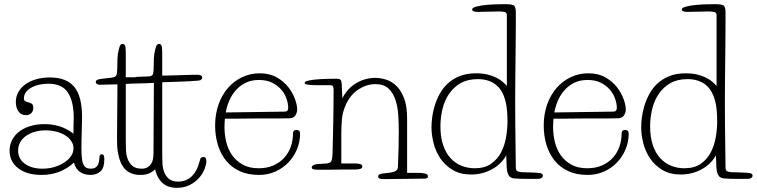

<svg xmlns="http://www.w3.org/2000/svg" viewBox="-20 -829 3634 922"><path d="M333 -219Q333 -232 333.5 -244.5Q334 -257 334 -264Q334 -342 306 -384.5Q278 -427 212 -427Q190 -427 169 -422.5Q148 -418 131.5 -409Q115 -400 105 -387Q95 -374 95 -358Q95 -346 101 -343Q107 -340 115 -338Q123 -336 131.5 -331.5Q140 -327 140 -311Q140 -296 130.5 -286Q121 -276 104 -276Q81 -276 68.5 -294.5Q56 -313 56 -339Q56 -366 68.5 -387.5Q81 -409 102.5 -424.5Q124 -440 154 -448.5Q184 -457 220 -457Q299 -457 336.5 -412Q374 -367 374 -268Q374 -256 373.5 -237.5Q373 -219 372.5 -199Q372 -179 371.5 -158.5Q371 -138 371 -122Q371 -91 373 -71Q375 -51 380.5 -39.5Q386 -28 394.5 -23.5Q403 -19 415 -19Q429 -19 437 -23.5Q445 -28 449.5 -36Q454 -44 455.5 -54.5Q457 -65 458 -76Q459 -88 468 -88Q476 -88 478.5 -82Q481 -76 481 -65Q481 -22 462 -5.5Q443 11 414 11Q387 11 365.5 -2.5Q344 -16 335 -48Q303 -19 264.5 -4Q226 11 179 11Q109 11 67.5 -21Q26 -53 26 -106Q26 -133 38 -156.5Q50 -180 72 -197Q94 -214 125 -223.5Q156 -233 194 -233Q232 -233 267 -222Q302 -211 333 -187ZM67 -106Q67 -66 99.5 -42.5Q132 -19 184 -19Q214 -19 241 -27Q268 -35 288.5 -48.5Q309 -62 321 -79.5Q333 -97 333 -117Q333 -135 322.5 -151Q312 -167 294 -178.5Q276 -190 251.5 -196.5Q227 -203 199 -203Q171 -203 147 -196Q123 -189 105 -176.5Q87 -164 77 -146Q67 -128 67 -106Z M544 -424Q525 -424 501 -423Q477 -422 459 -422Q453 -422 446.5 -425Q440 -428 440 -436Q440 -441 445 -444.5Q450 -448 464 -450L515 -456Q535 -458 539 -468Q543 -478 543 -500Q543 -521 544 -545.5Q545 -570 550 -590Q555 -610 559 -614Q563 -618 568 -618Q576 -618 580 -611.5Q584 -605 584 -575V-458H629Q635 -460 639 -460L693 -462Q712 -463 715 -474.5Q718 -486 718 -508Q718 -529 719 -549.5Q720 -570 725 -590Q730 -610 734 -614Q738 -618 743 -618Q751 -618 755 -611.5Q759 -605 759 -575V-466Q768 -466 792.5 -466.5Q817 -467 844 -468Q871 -469 894.5 -469.5Q918 -470 925 -470Q951 -470 951 -457Q951 -452 947 -447.5Q943 -443 934 -442Q890 -438 845.5 -437Q801 -436 759 -434V-90Q759 -69 760 -45.5Q761 -22 768.5 -2.5Q776 17 791.5 30Q807 43 836 43Q858 43 875 35Q892 27 903.5 15Q915 3 922.5 -11.5Q930 -26 934 -40Q939 -56 942 -65.5Q945 -75 956 -75Q967 -75 969 -67.5Q971 -60 971 -55Q971 -41 963 -19Q955 3 937.5 23.5Q920 44 893 58.5Q866 73 829 73Q772 73 745 32Q737 21 732.5 9Q728 -3 725 -16Q713 -4 696 3.5Q679 11 654 11Q597 11 570 -30Q560 -45 554.5 -62.5Q549 -80 546 -98.5Q543 -117 542.5 -134Q542 -151 542 -165ZM719 -431Q684 -429 650 -428.5Q616 -428 584 -426V-152Q584 -131 585 -107.5Q586 -84 593.5 -64.5Q601 -45 616.5 -32Q632 -19 661 -19Q677 -19 688 -25.5Q699 -32 705.5 -42Q712 -52 714.5 -64.5Q717 -77 717 -90Z M1347 -293Q1364 -293 1364 -311Q1364 -331 1356 -354.5Q1348 -378 1331 -398Q1314 -418 1287.5 -431.5Q1261 -445 1224 -445Q1186 -445 1158.5 -431Q1131 -417 1111.5 -394.5Q1092 -372 1080.5 -344.5Q1069 -317 1064 -289ZM1060 -259Q1059 -248 1058.5 -237.5Q1058 -227 1058 -218Q1058 -182 1066.5 -147Q1075 -112 1094.5 -84Q1114 -56 1145.5 -38.5Q1177 -21 1222 -21Q1263 -21 1294 -35Q1325 -49 1345.5 -72Q1366 -95 1376.5 -125Q1387 -155 1387 -187Q1387 -205 1404 -205Q1421 -205 1421 -187Q1421 -148 1406 -112Q1391 -76 1364.5 -48.5Q1338 -21 1302 -5Q1266 11 1224 11Q1171 11 1131.5 -7Q1092 -25 1066 -57Q1040 -89 1026.5 -132.5Q1013 -176 1013 -226Q1013 -281 1029.5 -327.5Q1046 -374 1075 -407Q1104 -440 1143 -458.5Q1182 -477 1227 -477Q1275 -477 1309 -457.5Q1343 -438 1364.5 -410.5Q1386 -383 1396.5 -353.5Q1407 -324 1407 -304Q1407 -288 1398.5 -275Q1390 -262 1372 -261Q1346 -260 1308.5 -260Q1271 -260 1231 -260Q1219 -260 1196 -260Q1173 -260 1147.5 -259.5Q1122 -259 1098 -259Q1074 -259 1060 -259Z M1935 1H1989Q2004 1 2019.5 4Q2035 7 2035 18Q2035 24 2030 26.5Q2025 29 2018 29Q2015 29 2000 29Q1985 29 1964 29.5Q1943 30 1919 30Q1895 30 1874 30.5Q1853 31 1838 31Q1823 31 1820 31Q1796 31 1796 19Q1796 6 1819 4Q1840 2 1853.5 0Q1867 -2 1875 -5.5Q1883 -9 1887 -14.5Q1891 -20 1891 -30Q1893 -75 1894 -119.5Q1895 -164 1895 -196Q1895 -235 1892.5 -275.5Q1890 -316 1879 -349.5Q1868 -383 1845.5 -404Q1823 -425 1783 -425Q1742 -425 1703.5 -401Q1665 -377 1642 -329Q1625 -292 1622 -257.5Q1619 -223 1619 -186V-44H1686Q1700 -44 1710 -41Q1720 -38 1720 -29Q1720 -15 1686 -15Q1683 -15 1670 -15Q1657 -15 1638.5 -15Q1620 -15 1598.5 -14.5Q1577 -14 1558 -14Q1539 -14 1525 -14Q1511 -14 1508 -14Q1491 -14 1484 -16.5Q1477 -19 1477 -24Q1477 -31 1484.5 -35.5Q1492 -40 1504 -41L1549 -44Q1564 -45 1570 -54Q1576 -63 1577 -95Q1578 -142 1579 -179.5Q1580 -217 1580.5 -252Q1581 -287 1581.5 -322Q1582 -357 1582 -398Q1582 -408 1579 -414Q1576 -420 1567 -420H1498Q1480 -420 1461.5 -422Q1443 -424 1443 -431Q1443 -438 1461.5 -442Q1480 -446 1505 -448Q1530 -450 1556 -450.5Q1582 -451 1597 -451Q1609 -451 1614.5 -446.5Q1620 -442 1621 -425L1624 -357Q1647 -403 1689.5 -429Q1732 -455 1783 -455Q1809 -455 1836 -446Q1863 -437 1885 -415Q1907 -393 1921 -355.5Q1935 -318 1935 -260Z M2457 -27Q2457 -18 2459 -13Q2461 -8 2467.5 -5.5Q2474 -3 2487.5 -2Q2501 -1 2524 -1Q2562 0 2574.5 2.5Q2587 5 2587 15Q2587 20 2581.5 25Q2576 30 2558 30Q2531 30 2512.5 30Q2494 30 2481.5 29.5Q2469 29 2462 28.5Q2455 28 2450 28Q2429 26 2421.5 11Q2414 -4 2413 -29L2411 -83Q2387 -40 2341.5 -15.5Q2296 9 2242 9Q2190 9 2153.5 -13Q2117 -35 2094.5 -68.5Q2072 -102 2062 -142Q2052 -182 2052 -218Q2052 -236 2055 -262.5Q2058 -289 2066.5 -318Q2075 -347 2090 -375.5Q2105 -404 2128.5 -426.5Q2152 -449 2186 -463Q2220 -477 2266 -477Q2296 -477 2319.5 -471.5Q2343 -466 2361.5 -457Q2380 -448 2393 -437Q2406 -426 2414 -416V-756Q2414 -769 2402.5 -771.5Q2391 -774 2374 -774Q2351 -774 2330 -773Q2309 -772 2275 -772Q2274 -772 2269.5 -772Q2265 -772 2260 -773Q2255 -774 2251 -776.5Q2247 -779 2247 -783Q2247 -792 2268 -797.5Q2289 -803 2317 -805.5Q2345 -808 2371.5 -808.5Q2398 -809 2410 -809Q2433 -809 2445 -804Q2457 -799 2457 -771Q2457 -753 2457 -715.5Q2457 -678 2456.5 -631.5Q2456 -585 2455.5 -535Q2455 -485 2454.5 -442Q2454 -399 2454 -367Q2454 -335 2454 -325Q2454 -308 2454.5 -228.5Q2455 -149 2457 -27ZM2259 -21Q2307 -21 2337.5 -42Q2368 -63 2385.5 -96Q2403 -129 2410 -169Q2417 -209 2417 -248Q2417 -268 2415 -296Q2413 -324 2406 -349Q2400 -370 2390 -388Q2380 -406 2364.5 -419.5Q2349 -433 2326.5 -441Q2304 -449 2274 -449Q2226 -449 2192.5 -430Q2159 -411 2137 -379Q2115 -347 2105 -306Q2095 -265 2095 -222Q2095 -170 2108 -132Q2121 -94 2143.5 -69.5Q2166 -45 2196 -33Q2226 -21 2259 -21Z M2925 -293Q2942 -293 2942 -311Q2942 -331 2934 -354.5Q2926 -378 2909 -398Q2892 -418 2865.5 -431.5Q2839 -445 2802 -445Q2764 -445 2736.5 -431Q2709 -417 2689.5 -394.5Q2670 -372 2658.5 -344.5Q2647 -317 2642 -289ZM2638 -259Q2637 -248 2636.5 -237.5Q2636 -227 2636 -218Q2636 -182 2644.5 -147Q2653 -112 2672.5 -84Q2692 -56 2723.5 -38.5Q2755 -21 2800 -21Q2841 -21 2872 -35Q2903 -49 2923.5 -72Q2944 -95 2954.5 -125Q2965 -155 2965 -187Q2965 -205 2982 -205Q2999 -205 2999 -187Q2999 -148 2984 -112Q2969 -76 2942.5 -48.5Q2916 -21 2880 -5Q2844 11 2802 11Q2749 11 2709.5 -7Q2670 -25 2644 -57Q2618 -89 2604.5 -132.5Q2591 -176 2591 -226Q2591 -281 2607.5 -327.5Q2624 -374 2653 -407Q2682 -440 2721 -458.5Q2760 -477 2805 -477Q2853 -477 2887 -457.5Q2921 -438 2942.5 -410.5Q2964 -383 2974.5 -353.5Q2985 -324 2985 -304Q2985 -288 2976.5 -275Q2968 -262 2950 -261Q2924 -260 2886.5 -260Q2849 -260 2809 -260Q2797 -260 2774 -260Q2751 -260 2725.5 -259.5Q2700 -259 2676 -259Q2652 -259 2638 -259Z M3464 -27Q3464 -18 3466 -13Q3468 -8 3474.5 -5.5Q3481 -3 3494.5 -2Q3508 -1 3531 -1Q3569 0 3581.5 2.5Q3594 5 3594 15Q3594 20 3588.5 25Q3583 30 3565 30Q3538 30 3519.5 30Q3501 30 3488.5 29.5Q3476 29 3469 28.5Q3462 28 3457 28Q3436 26 3428.5 11Q3421 -4 3420 -29L3418 -83Q3394 -40 3348.5 -15.5Q3303 9 3249 9Q3197 9 3160.5 -13Q3124 -35 3101.5 -68.5Q3079 -102 3069 -142Q3059 -182 3059 -218Q3059 -236 3062 -262.5Q3065 -289 3073.5 -318Q3082 -347 3097 -375.5Q3112 -404 3135.5 -426.5Q3159 -449 3193 -463Q3227 -477 3273 -477Q3303 -477 3326.5 -471.5Q3350 -466 3368.5 -457Q3387 -448 3400 -437Q3413 -426 3421 -416V-756Q3421 -769 3409.5 -771.5Q3398 -774 3381 -774Q3358 -774 3337 -773Q3316 -772 3282 -772Q3281 -772 3276.5 -772Q3272 -772 3267 -773Q3262 -774 3258 -776.5Q3254 -779 3254 -783Q3254 -792 3275 -797.5Q3296 -803 3324 -805.5Q3352 -808 3378.5 -808.5Q3405 -809 3417 -809Q3440 -809 3452 -804Q3464 -799 3464 -771Q3464 -753 3464 -715.5Q3464 -678 3463.5 -631.5Q3463 -585 3462.5 -535Q3462 -485 3461.5 -442Q3461 -399 3461 -367Q3461 -335 3461 -325Q3461 -308 3461.5 -228.5Q3462 -149 3464 -27ZM3266 -21Q3314 -21 3344.5 -42Q3375 -63 3392.5 -96Q3410 -129 3417 -169Q3424 -209 3424 -248Q3424 -268 3422 -296Q3420 -324 3413 -349Q3407 -370 3397 -388Q3387 -406 3371.5 -419.5Q3356 -433 3333.5 -441Q3311 -449 3281 -449Q3233 -449 3199.5 -430Q3166 -411 3144 -379Q3122 -347 3112 -306Q3102 -265 3102 -222Q3102 -170 3115 -132Q3128 -94 3150.5 -69.5Q3173 -45 3203 -33Q3233 -21 3266 -21Z"/></svg>

Font: Life Savers
Style: Regular
Weight: 400
Version: Version 2.001; ttfautohint (v0.93) -l 8 -r 50 -G 200 -x 14 -